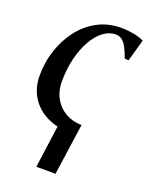

<svg xmlns="http://www.w3.org/2000/svg" viewBox="-141 -612 710 902"><g transform="rotate(20 214.0 -161.0)"><path d="M252 10Q182.5 10 131 -15.8Q79.5 -41.5 51 -87.5Q22.5 -133.5 22.5 -194.5Q22 -257 41.2 -317.5Q60.5 -378 97 -427.2Q133.5 -476.5 187 -506Q240.5 -535.5 309 -535.5Q336 -535.5 367.2 -530Q398.5 -524.5 421.5 -513.5L390.5 -403.5L371 -405.5Q359 -439 347.5 -459.2Q336 -479.5 323.2 -488.5Q310.5 -497.5 293 -497.5Q260.5 -497.5 231.2 -475.2Q202 -453 179.2 -413Q156.5 -373 143.2 -318.8Q130 -264.5 130 -200Q130.5 -164 143 -135Q155.5 -106 177 -85.2Q198.5 -64.5 226.8 -53.5Q255 -42.5 287 -42.5ZM188 -29 287 -42.5 250.5 214.5H154.5Z"/></g></svg>

Font: Merriweather 96pt
Style: Italic
Weight: 400
Italic angle: -7.8°
Version: Version 2.101